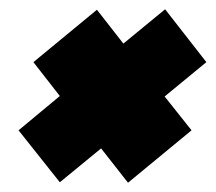

<svg xmlns="http://www.w3.org/2000/svg" viewBox="-20 -520 465 414"><path d="M198 -200 109 -127 20 -239 109 -313 52 -386 189 -499 246 -426 336 -500 425 -386 335 -312 393 -239 256 -126Z"/></svg>

Font: Prompt ExtraBold
Style: Italic
Weight: 800
Italic angle: -12°
Designer: Katatrad Team
Foundry: CadsonDemak
Version: Version 1.001